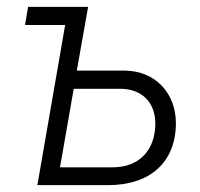

<svg xmlns="http://www.w3.org/2000/svg" viewBox="-20 -540 584 560"><path d="M89 0H295C419 0 493 -68 493 -181C493 -267 434 -333 345 -334H204L237 -520H62L53 -467H170ZM155 -52 195 -281H331C394 -281 433 -241 433 -180C433 -102 386 -52 309 -52Z"/></svg>

Font: Fixel Text 20240404 Light
Style: Italic
Weight: 300
Width: 4
Italic angle: -10°
Designer: AlfaBravo + MacPaw
Foundry: Kyrylo Tkachov, Marchela Mozhyna, Serhii Makarenko, Maria Weinstein, Zakhar Kryvoshyya
Version: Version 1.211;Glyphs 3.2 (3225)